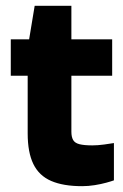

<svg xmlns="http://www.w3.org/2000/svg" viewBox="-20 -629 421 659"><path d="M371 -10Q363 -7 345 -2Q327 3 305 6.5Q283 10 262 10Q197 10 155.5 -8Q114 -26 94.5 -66Q75 -106 75 -171V-464L99 -609H225V-177Q225 -159 231 -148.5Q237 -138 253 -134Q269 -130 297 -130Q315 -130 337.5 -133Q360 -136 371 -138ZM17 -369V-494H365V-369Z"/></svg>

Font: Blinker
Style: Regular
Weight: 400
Designer: Juergen Huber
Foundry: supertype
Version: 1.017